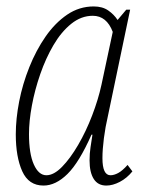

<svg xmlns="http://www.w3.org/2000/svg" viewBox="-20 -566 457 596"><path d="M115 10Q69 10 49 -34.5Q29 -79 29 -149Q29 -197 39.5 -251Q50 -305 71 -357.5Q92 -410 121.5 -452.5Q151 -495 188.5 -520.5Q226 -546 271 -546Q298 -546 316 -533.5Q334 -521 345 -504L372 -536H384L315 -206Q307 -172 302.5 -137Q298 -102 298 -75Q298 -22 323 -22Q334 -22 347 -29Q360 -36 376 -54L391 -34Q374 -13 352 -1.5Q330 10 310 10Q284 10 271 -10.5Q258 -31 258 -68Q258 -89 261 -109Q264 -129 267 -148H264Q226 -62 189.5 -26Q153 10 115 10ZM124 -22Q147 -22 172.5 -48Q198 -74 222.5 -116Q247 -158 266 -207.5Q285 -257 295 -303L330 -467Q311 -517 268 -517Q232 -517 201 -492Q170 -467 146 -426Q122 -385 105 -336Q88 -287 79 -238.5Q70 -190 70 -150Q70 -89 85 -55.5Q100 -22 124 -22Z"/></svg>

Font: Noto Serif ExtraCondensed ExtraLight
Style: Italic
Weight: 200
Width: 2
Italic angle: -12°
Designer: Monotype Design Team
Foundry: Monotype Imaging Inc.
Version: Version 2.014; ttfautohint (v1.8.4.7-5d5b)